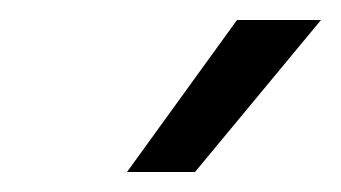

<svg xmlns="http://www.w3.org/2000/svg" viewBox="-20 -752 341 192"><path d="M217 -732H301L175 -580H107Z"/></svg>

Font: Bai Jamjuree
Style: Italic
Weight: 400
Italic angle: -10°
Version: Version 1.000; ttfautohint (v1.6)